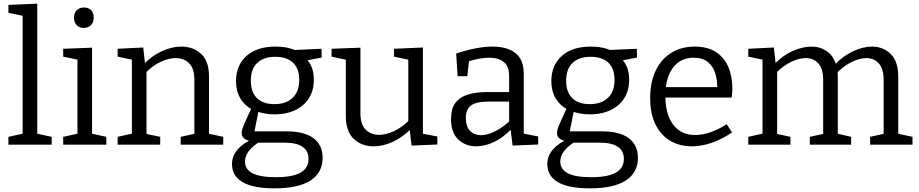

<svg xmlns="http://www.w3.org/2000/svg" viewBox="-20 -792 5032 1051"><path d="M184 -51 176 -62 263 -43V0H26V-43L113 -62L104 -51V-713L112 -704L26 -722V-765L184 -772Z M484 -51 475 -62 562 -43V0H326V-43L413 -62L404 -51V-473L412 -464L326 -482V-525L484 -531ZM438 -639Q415 -639 400 -654Q385 -669 385 -695Q385 -722 400.5 -736.5Q416 -751 439 -751Q463 -751 478 -737Q493 -723 493 -695Q493 -668 477 -653.5Q461 -639 438 -639Z M624 0V-43L714 -63L702 -48V-478L714 -463L624 -482V-525L764 -532L775 -434L764 -438Q814 -489 868.5 -513Q923 -537 972 -537Q1038 -537 1081.5 -496.5Q1125 -456 1124 -371V-48L1114 -62L1202 -43V0H969V-43L1056 -62L1044 -47V-354Q1044 -416 1016 -445Q988 -474 941 -474Q904 -474 860.5 -454Q817 -434 775 -392L782 -408V-47L772 -61L857 -43V0Z M1483 239Q1366 239 1308 205Q1250 171 1250 107Q1250 62 1280 27Q1310 -8 1368 -34L1369 -18Q1337 -20 1320 -31.5Q1303 -43 1303 -64Q1303 -72 1305 -80Q1307 -88 1312.5 -102.5Q1318 -117 1329.5 -141.5Q1341 -166 1359 -206L1361 -192Q1318 -215 1295 -254.5Q1272 -294 1272 -348Q1272 -435 1329.5 -486Q1387 -537 1488 -537Q1556 -537 1605 -513L1583 -518L1740 -525L1741 -477L1648 -459L1655 -471Q1676 -451 1687 -422Q1698 -393 1698 -356Q1698 -268 1639 -217Q1580 -166 1482 -166Q1426 -166 1379 -185L1397 -194L1371 -63L1354 -73H1550Q1646 -73 1696 -35.5Q1746 2 1746 72Q1746 153 1679.5 196Q1613 239 1483 239ZM1490 178Q1581 178 1625 153Q1669 128 1669 78Q1669 34 1636 11.5Q1603 -11 1537 -11H1378L1401 -16Q1321 34 1321 92Q1321 135 1362.5 156.5Q1404 178 1490 178ZM1482 -222Q1546 -222 1582 -256.5Q1618 -291 1618 -354Q1618 -417 1584 -449Q1550 -481 1487 -481Q1423 -481 1388 -447.5Q1353 -414 1353 -350Q1353 -288 1386.5 -255Q1420 -222 1482 -222Z M2026 9Q1959 9 1916 -32Q1873 -73 1873 -158V-477L1883 -463L1795 -482V-525L1953 -531V-172Q1953 -112 1981 -83Q2009 -54 2056 -54Q2093 -54 2136.5 -74Q2180 -94 2222 -136L2215 -118V-479L2225 -463L2137 -482V-525L2295 -532V-49L2283 -62L2374 -45V-1L2233 5L2221 -94L2233 -90Q2183 -39 2129 -15Q2075 9 2026 9Z M2847 -45 2834 -63 2926 -45V-1L2786 5L2774 -91L2781 -88Q2737 -40 2686 -15.5Q2635 9 2587 9Q2529 9 2489 -28Q2449 -65 2449 -140Q2449 -199 2474 -230.5Q2499 -262 2543 -275Q2587 -288 2645 -288H2776L2767 -278V-374Q2767 -429 2738 -452.5Q2709 -476 2658 -476Q2631 -476 2600.5 -470.5Q2570 -465 2536 -453L2548 -466L2538 -375H2485L2477 -499Q2534 -518 2584 -527.5Q2634 -537 2676 -537Q2756 -537 2801.5 -501.5Q2847 -466 2847 -388ZM2530 -147Q2530 -98 2553.5 -75Q2577 -52 2613 -52Q2648 -52 2690.5 -73.5Q2733 -95 2773 -132L2767 -111V-245L2776 -236H2657Q2586 -236 2558 -214.5Q2530 -193 2530 -147Z M3209 239Q3092 239 3034 205Q2976 171 2976 107Q2976 62 3006 27Q3036 -8 3094 -34L3095 -18Q3063 -20 3046 -31.5Q3029 -43 3029 -64Q3029 -72 3031 -80Q3033 -88 3038.5 -102.5Q3044 -117 3055.5 -141.5Q3067 -166 3085 -206L3087 -192Q3044 -215 3021 -254.5Q2998 -294 2998 -348Q2998 -435 3055.5 -486Q3113 -537 3214 -537Q3282 -537 3331 -513L3309 -518L3466 -525L3467 -477L3374 -459L3381 -471Q3402 -451 3413 -422Q3424 -393 3424 -356Q3424 -268 3365 -217Q3306 -166 3208 -166Q3152 -166 3105 -185L3123 -194L3097 -63L3080 -73H3276Q3372 -73 3422 -35.5Q3472 2 3472 72Q3472 153 3405.5 196Q3339 239 3209 239ZM3216 178Q3307 178 3351 153Q3395 128 3395 78Q3395 34 3362 11.5Q3329 -11 3263 -11H3104L3127 -16Q3047 34 3047 92Q3047 135 3088.5 156.5Q3130 178 3216 178ZM3208 -222Q3272 -222 3308 -256.5Q3344 -291 3344 -354Q3344 -417 3310 -449Q3276 -481 3213 -481Q3149 -481 3114 -447.5Q3079 -414 3079 -350Q3079 -288 3112.5 -255Q3146 -222 3208 -222Z M3767 9Q3700 9 3648.5 -21.5Q3597 -52 3568 -111Q3539 -170 3539 -255Q3539 -342 3569 -405Q3599 -468 3654 -502.5Q3709 -537 3783 -537Q3853 -537 3898.5 -507.5Q3944 -478 3966.5 -426Q3989 -374 3989 -307Q3989 -296 3988 -285Q3987 -274 3985 -258H3600V-315H3915L3906 -309Q3907 -354 3895 -392Q3883 -430 3854 -453Q3825 -476 3777 -476Q3726 -476 3691 -449Q3656 -422 3639 -375Q3622 -328 3622 -266Q3622 -200 3641 -152.5Q3660 -105 3696.5 -79Q3733 -53 3786 -53Q3823 -53 3867 -67.5Q3911 -82 3958 -112L3987 -67Q3931 -29 3875 -10Q3819 9 3767 9Z M4557 -437 4546 -435Q4595 -486 4650 -511.5Q4705 -537 4753 -537Q4814 -537 4855.5 -496.5Q4897 -456 4897 -372V-48L4887 -62L4975 -43V0H4743V-43L4828 -62L4817 -47V-354Q4817 -416 4790.5 -445Q4764 -474 4722 -474Q4686 -474 4642.5 -453Q4599 -432 4557 -389L4564 -408Q4565 -399 4565.5 -391Q4566 -383 4566 -375V-48L4556 -62L4639 -43V0H4413V-43L4498 -62L4486 -47V-354Q4486 -416 4459.5 -445Q4433 -474 4391 -474Q4355 -474 4312 -454Q4269 -434 4227 -392L4234 -407V-47L4224 -61L4307 -43V0H4076V-43L4166 -63L4154 -48V-478L4166 -463L4076 -482V-525L4216 -532L4227 -434L4216 -438Q4265 -489 4319.5 -513Q4374 -537 4423 -537Q4469 -537 4505 -512.5Q4541 -488 4557 -437Z"/></svg>

Font: Bitter Thin
Style: Regular
Weight: 400
Version: Version 3.021